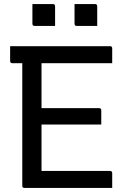

<svg xmlns="http://www.w3.org/2000/svg" viewBox="-20 -928 640 948"><path d="M101 0Q90 0 90 -11V-616H41Q30 -616 30 -627V-700H523Q534 -700 534 -689V-616H185V-394H469Q480 -394 480 -383V-313H185V-84H523Q534 -84 534 -73V0ZM140 -908H241Q252 -908 252 -897V-800H151Q140 -800 140 -811ZM348 -908H449Q460 -908 460 -897V-800H359Q348 -800 348 -811Z"/></svg>

Font: Recursive Mn Lnr St
Style: Regular
Weight: 400
Monospace: yes
Version: Version 1.079;hotconv 1.0.112;makeotfexe 2.5.65598; ttfautoh